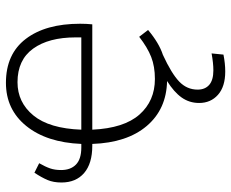

<svg xmlns="http://www.w3.org/2000/svg" viewBox="-86 -486 779 647"><g transform="rotate(-90 303.5 -162.5)"><path d="M545 -241H190Q195 -134 241 -82Q287 -30 361 -30Q403 -30 435 -42.5Q467 -55 503 -83L526 -53Q482 -16 442 -3Q379 26 352 52Q325 78 325 114Q325 139 341 153Q357 167 390 167Q414 167 447 161L443 201Q413 207 386 207Q335 207 307.5 182.5Q280 158 280 119Q280 86 298.5 60Q317 34 354 11Q259 9 202.5 -57.5Q146 -124 142 -241H136Q76 -241 44 -268.5Q12 -296 12 -345Q12 -372 20.5 -392Q29 -412 45 -436L77 -420Q65 -399 59.5 -383Q54 -367 54 -346Q54 -314 72.5 -296Q91 -278 130 -278H142Q147 -395 202.5 -463.5Q258 -532 348 -532Q445 -532 496 -465Q547 -398 547 -282Q547 -261 545 -241ZM501 -297Q501 -388 463 -440.5Q425 -493 350 -493Q282 -493 238 -439.5Q194 -386 190 -278H501Z"/></g></svg>

Font: FiraGO ExtraLight
Style: Regular
Weight: 200
Designer: bBox Type
Foundry: bBox Type GmbH
Version: Version 1.001